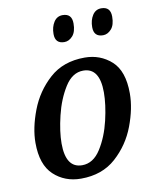

<svg xmlns="http://www.w3.org/2000/svg" viewBox="-86 -825 720 900"><g transform="rotate(-10 274.0 -375.0)"><path d="M227 10Q328 10 393.5 -49Q459 -108 490 -190.5Q521 -273 521 -344Q521 -451 468 -498.5Q415 -546 341 -546Q239 -546 173.5 -487Q108 -428 76.5 -345Q45 -262 45 -192Q45 -88 97.5 -39Q150 10 227 10ZM243 -51Q165 -51 165 -168Q165 -224 183 -299Q201 -374 236.5 -430.5Q272 -487 324 -487Q402 -487 402 -370Q402 -312 384.5 -237.5Q367 -163 331.5 -107Q296 -51 243 -51ZM445 -634Q467 -634 484.5 -653.5Q502 -673 502 -713Q502 -760 458 -760Q431 -760 416 -736.5Q401 -713 401 -680Q401 -634 445 -634ZM261 -634Q283 -634 300.5 -653.5Q318 -673 318 -713Q318 -760 274 -760Q247 -760 232 -736.5Q217 -713 217 -680Q217 -634 261 -634Z"/></g></svg>

Font: Noto Serif SemiCondensed Semi
Style: Italic
Weight: 600
Width: 4
Italic angle: -12°
Designer: Monotype Design Team
Foundry: Monotype Imaging Inc.
Version: Version 1.901